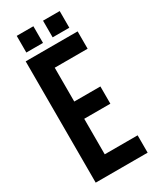

<svg xmlns="http://www.w3.org/2000/svg" viewBox="-211 -897 790 960"><g transform="rotate(-30 184.0 -416.5)"><path d="M149.9 -600.1V-404.8H300.8V-305.2H149.9V-100.1H339.8V0H40V-700.2H339.8V-600.1ZM64.9 -833H161.1V-736.8H64.9ZM216.8 -833H313V-736.8H216.8Z"/></g></svg>

Font: VL Bebas Neue Bold
Style: Regular
Weight: 700
Designer: Ryoichi Tsunekawa
Foundry: Ryoichi Tsunekawa
Version: Version 1.300